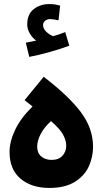

<svg xmlns="http://www.w3.org/2000/svg" viewBox="-20 -922 511 945"><path d="M438 -199Q438 -151 418 -105Q398 -59 350 -28Q302 3 223 3Q135 3 81 -42.5Q27 -88 27 -174Q27 -225 54.5 -283Q82 -341 140 -398L101 -429L195 -544Q318 -450 378 -370Q438 -290 438 -199ZM306 -205Q306 -231 290 -260Q274 -289 231 -326Q196 -294 179.5 -261Q163 -228 163 -200Q163 -169 183 -152Q203 -135 234 -135Q269 -135 287.5 -155.5Q306 -176 306 -205ZM321 -697Q281 -682 226.5 -666.5Q172 -651 124 -642L107 -712L158 -722Q139 -736 126.5 -757.5Q114 -779 114 -802Q114 -852 146 -877Q178 -902 223 -902Q252 -902 276 -894L268 -822Q242 -828 226 -828Q212 -828 202 -819.5Q192 -811 192 -799Q192 -781 207.5 -766Q223 -751 242 -744Q271 -752 301 -764Z"/></svg>

Font: Noto Sans Arabic
Style: Bold
Weight: 700
Designer: Nadine Chahine
Foundry: Monotype Imaging Inc.
Version: Version 1.001